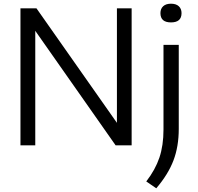

<svg xmlns="http://www.w3.org/2000/svg" viewBox="-20 -785 1068 1037"><path d="M90.5 0V-740H177L611.5 -121.5V-740H691V0H604.5L170.5 -618.5V0ZM824 232 770 195Q819 131.5 841 66Q863 0.5 863 -85V-542.5H945.5V-89Q945.5 6 917 81.2Q888.5 156.5 824 232ZM903.5 -664Q846.5 -664 846.5 -714Q846.5 -737.5 861.2 -751.2Q876 -765 903.5 -765Q931 -765 945.8 -751.2Q960.5 -737.5 960.5 -714Q960.5 -664 903.5 -664Z"/></svg>

Font: Encode Sans SmExp
Style: Regular
Weight: 400
Width: 6
Designer: Multiple Designers
Foundry: Impallari Type
Version: Version 3.002; ttfautohint (v1.8.3) -l 8 -r 50 -G 200 -x 14 